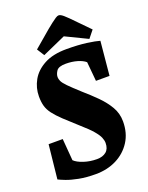

<svg xmlns="http://www.w3.org/2000/svg" viewBox="-163 -920 777 1010"><g transform="rotate(-20 225.0 -415.0)"><path d="M194 11Q141 11 100 3Q59 -5 32 -15.5Q5 -26 -6 -32L14 -222H93L103 -100Q119 -84 153.5 -72.5Q188 -61 227 -61Q259 -61 278.5 -77Q298 -93 298 -126Q298 -140 291 -157Q284 -174 263.5 -198Q243 -222 204 -256Q158 -297 128.5 -325Q99 -353 82 -375.5Q65 -398 58.5 -421Q52 -444 52 -475Q52 -523 75.5 -565Q99 -607 148 -633.5Q197 -660 273 -660Q338 -660 385.5 -653.5Q433 -647 456 -640L438 -450H362L352 -558Q336 -572 307 -580.5Q278 -589 243 -589Q203 -589 191 -571.5Q179 -554 179 -537Q179 -527 184.5 -514.5Q190 -502 210.5 -481Q231 -460 274 -421Q311 -389 345 -355Q379 -321 401 -283.5Q423 -246 423 -201Q423 -136 392.5 -88.5Q362 -41 310.5 -15Q259 11 194 11ZM405 -669 283 -728 153 -670 127 -711 222 -792Q238 -805 252 -816Q266 -827 277 -834Q288 -841 294 -841Q300 -841 306 -838Q312 -835 321 -827.5Q330 -820 344 -806L438 -710Z"/></g></svg>

Font: Faustina ExtraBold
Style: Italic
Weight: 800
Italic angle: -8°
Designer: Alfonso Garcia
Foundry: http://www.omnibus-type.com
Version: Version 1.200